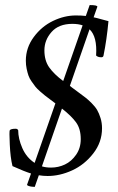

<svg xmlns="http://www.w3.org/2000/svg" viewBox="-20 -687 465 758"><path d="M117.2 50.8Q112.3 50.8 105.7 50Q99.1 49.3 92.8 47.1Q86.4 44.9 86.9 42L102.5 -2Q78.1 -9.3 29.3 -31.2Q21 -64.5 18.6 -116.7Q16.1 -168.9 18.6 -172.9Q22.9 -178.7 42 -178.7Q48.8 -178.7 51.8 -172.9Q51.8 -139.6 68.1 -102.3Q84.5 -64.9 116.7 -43.9L198.7 -278.8Q193.4 -282.7 178.2 -294.2Q163.1 -305.7 157 -310.3Q150.9 -314.9 138.2 -326.2Q125.5 -337.4 119.6 -345Q113.8 -352.5 105 -365Q96.2 -377.4 92.3 -388.9Q88.4 -400.4 85.2 -415.5Q82 -430.7 82 -447.3Q82 -498.5 113.3 -540.8Q144.5 -583 189.5 -604.5Q234.4 -626 279.3 -626Q303.2 -626 318.8 -624L334 -667Q365.2 -667 364.3 -660.2L349.6 -618.7Q359.9 -616.7 379.6 -611.1Q399.4 -605.5 408.2 -603.5Q401.4 -529.8 388.7 -467.8Q387.7 -460.9 379.9 -460.9Q366.2 -460.9 359.4 -467.8Q364.3 -542.5 333.5 -571.3L255.9 -348.1Q256.8 -347.2 259.8 -345Q262.7 -342.8 263.7 -341.8Q271.5 -335.9 289.3 -322.8Q307.1 -309.6 317.1 -302Q327.1 -294.4 341.6 -280Q356 -265.6 363.5 -252.7Q371.1 -239.7 377 -220.7Q382.8 -201.7 382.8 -180.7Q382.8 -125.5 348.1 -81.1Q313.5 -36.6 264.9 -14.4Q216.3 7.8 168 7.8Q150.4 7.8 133.3 4.9ZM224.6 -258.3 145.5 -30.3Q160.6 -25.4 181.6 -25.4Q210.4 -25.4 236.3 -37.6Q262.2 -49.8 280.5 -76.2Q298.8 -102.5 298.8 -137.7Q298.8 -178.2 280.5 -203.6Q262.2 -229 224.6 -258.3ZM229.5 -367.2 306.2 -586.9Q289.1 -592.8 265.6 -592.8Q211.9 -592.8 183.6 -560.8Q155.3 -528.8 155.3 -488.3Q155.3 -447.8 174.3 -420.9Q193.4 -394 229.5 -367.2Z"/></svg>

Font: Crimson
Style: Italic
Weight: 400
Italic angle: -11°
Version: Version 0.8